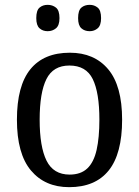

<svg xmlns="http://www.w3.org/2000/svg" viewBox="-20 -764 576 794"><path d="M266 10Q166 10 108 -59Q50 -128 50 -269Q50 -409 105.5 -477.5Q161 -546 269 -546Q370 -546 427.5 -477.5Q485 -409 485 -269Q485 -128 429.5 -59Q374 10 266 10ZM268 -42Q314 -42 341 -67.5Q368 -93 379.5 -144Q391 -195 391 -269Q391 -381 363.5 -437Q336 -493 267 -493Q200 -493 172 -437Q144 -381 144 -269Q144 -157 172.5 -99.5Q201 -42 268 -42ZM351 -635Q330 -635 316.5 -647Q303 -659 303 -689Q303 -721 316.5 -732.5Q330 -744 351 -744Q370 -744 384 -732.5Q398 -721 398 -689Q398 -659 384 -647Q370 -635 351 -635ZM177 -635Q157 -635 143.5 -647Q130 -659 130 -689Q130 -721 143.5 -732.5Q157 -744 177 -744Q197 -744 211.5 -732.5Q226 -721 226 -689Q226 -659 211.5 -647Q197 -635 177 -635Z"/></svg>

Font: Noto Serif Khmer SemiCondensed
Style: Regular
Weight: 400
Width: 4
Designer: Danh Hong and the Monotype Design Team
Foundry: Monotype Imaging Inc.
Version: Version 2.004